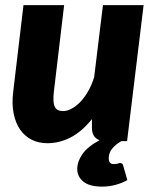

<svg xmlns="http://www.w3.org/2000/svg" viewBox="-20 -538 591 732"><path d="M437 83.5Q448 83.5 449.5 93L465.5 148.5Q448 159 422.5 166.2Q397 173.5 369 173.5Q321.5 173.5 298 154.5Q274.5 135.5 274.5 106.5Q274.5 78 294 49.8Q313.5 21.5 359.5 -3.5Q330.5 -14 330.5 -51V-84Q293 -37 250 -14.5Q207 8 160.5 8Q128 8 101.5 -5Q75 -18 57.2 -43.2Q39.5 -68.5 32 -105.2Q24.5 -142 30.5 -189.5L69.5 -518.5H224.5L185.5 -189.5Q183 -168.5 183.8 -154Q184.5 -139.5 189 -130.8Q193.5 -122 201.2 -118.2Q209 -114.5 220.5 -114.5Q236 -114.5 253.2 -123.8Q270.5 -133 286.5 -149.8Q302.5 -166.5 316.2 -190.5Q330 -214.5 339 -244L372.5 -518.5H527.5L464.5 0H443Q422 11.5 408.2 28Q394.5 44.5 394.5 65.5Q394.5 75.5 398.8 81.5Q403 87.5 413 87.5Q419 87.5 422.8 87Q426.5 86.5 428.8 85.8Q431 85 432.8 84.2Q434.5 83.5 437 83.5Z"/></svg>

Font: Lato Black
Style: Italic
Weight: 900
Italic angle: -7°
Designer: Lukasz Dziedzic
Foundry: tyPoland Lukasz Dziedzic
Version: Version 2.007; 2014-02-27